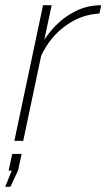

<svg xmlns="http://www.w3.org/2000/svg" viewBox="-40 -540 408 736"><path d="M125 -520H158L130 -388Q170 -448 222 -481.5Q274 -515 327 -519Q333 -520 338.5 -520Q344 -520 348 -519L341 -488Q273 -485 213 -442.5Q153 -400 118 -327L49 0H15ZM-20 176 5 114H-7L7 50H43L29 114L0 176Z"/></svg>

Font: Raleway Thin ExtraLight
Style: Italic
Weight: 250
Italic angle: -12°
Version: Version 4.026